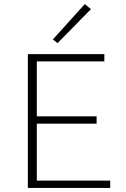

<svg xmlns="http://www.w3.org/2000/svg" viewBox="-20 -924 620 944"><path d="M522 -36V0H117V-658H493V-622H161V-352H455V-316H161V-36ZM240 -730 397 -904 427 -879 263 -712Z"/></svg>

Font: Ysabeau Light
Style: Regular
Weight: 300
Designer: Christian Thalmann (Catharsis Fonts)
Version: Version 0.003